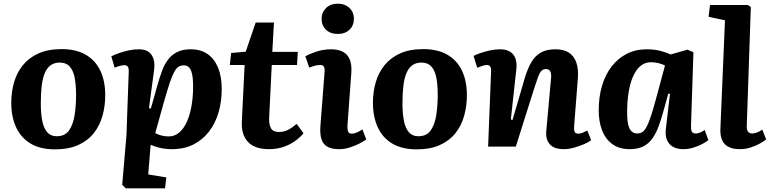

<svg xmlns="http://www.w3.org/2000/svg" viewBox="-20 -794 4170 1040"><path d="M278 15Q198 15 145.5 -16.5Q93 -48 67 -105Q41 -162 41 -237Q41 -295 56 -347.5Q71 -400 103.5 -440.5Q136 -481 188 -504.5Q240 -528 314 -528Q392 -528 444.5 -497.5Q497 -467 523.5 -411Q550 -355 550 -278Q550 -221 535.5 -168Q521 -115 489 -74Q457 -33 405 -9Q353 15 278 15ZM287 -56Q332 -56 354 -87.5Q376 -119 384 -170Q392 -221 392 -279Q392 -331 385 -370.5Q378 -410 358.5 -432.5Q339 -455 303 -455Q275 -455 255 -441Q235 -427 223 -399Q211 -371 206 -329.5Q201 -288 201 -232Q201 -179 209 -139Q217 -99 236 -77.5Q255 -56 287 -56Z M677 -397Q679 -421 673.5 -431Q668 -441 654 -441Q644 -441 627 -436.5Q610 -432 601 -427L583 -489Q601 -498 625 -506.5Q649 -515 677 -521Q705 -527 732 -527Q781 -527 801 -496.5Q821 -466 815 -417L787 -208L797 -206L832 -330Q844 -373 857.5 -409.5Q871 -446 891 -472Q911 -498 940.5 -512.5Q970 -527 1013 -527Q1067 -527 1104 -501.5Q1141 -476 1161 -428Q1181 -380 1181 -312Q1181 -243 1163.5 -184Q1146 -125 1111.5 -80.5Q1077 -36 1027 -11Q977 14 911 14Q876 14 845 6.5Q814 -1 796 -10L783 151L881 167L874 226H661L642 207L665 -62ZM975 -440Q959 -440 947 -432.5Q935 -425 923.5 -404Q912 -383 899 -344Q886 -305 868 -242L821 -73Q836 -65 854.5 -60Q873 -55 894 -55Q926 -55 951 -76.5Q976 -98 992.5 -135Q1009 -172 1017.5 -221Q1026 -270 1026 -325Q1026 -349 1024 -370Q1022 -391 1016.5 -407Q1011 -423 1001 -431.5Q991 -440 975 -440Z M1232 -507 1311 -514 1365 -672H1464L1455 -513H1593L1589 -442H1452L1438 -158Q1436 -120 1447.5 -99.5Q1459 -79 1492 -79Q1518 -79 1541 -91Q1564 -103 1587 -123L1624 -72Q1604 -48 1576 -28.5Q1548 -9 1513 2.5Q1478 14 1437 14Q1360 14 1323 -25.5Q1286 -65 1290 -137L1305 -442H1225Z M1738 -403Q1740 -423 1734.5 -432.5Q1729 -442 1715 -442Q1702 -442 1688 -438.5Q1674 -435 1655 -428L1634 -489Q1654 -501 1692.5 -514Q1731 -527 1775 -527Q1811 -527 1836.5 -514Q1862 -501 1874 -473Q1886 -445 1883 -400L1862 -114Q1861 -93 1865.5 -81.5Q1870 -70 1886 -70Q1899 -70 1913.5 -76.5Q1928 -83 1943 -93L1964 -39Q1951 -29 1927 -16.5Q1903 -4 1874 5Q1845 14 1817 14Q1776 14 1753 0.5Q1730 -13 1721.5 -39.5Q1713 -66 1715 -104ZM1722 -692Q1722 -727 1746 -750.5Q1770 -774 1810 -774Q1836 -774 1855.5 -763.5Q1875 -753 1886 -734.5Q1897 -716 1897 -692Q1897 -656 1873 -633Q1849 -610 1810 -610Q1770 -610 1746 -633Q1722 -656 1722 -692Z M2237 15Q2157 15 2104.5 -16.5Q2052 -48 2026 -105Q2000 -162 2000 -237Q2000 -295 2015 -347.5Q2030 -400 2062.5 -440.5Q2095 -481 2147 -504.5Q2199 -528 2273 -528Q2351 -528 2403.5 -497.5Q2456 -467 2482.5 -411Q2509 -355 2509 -278Q2509 -221 2494.5 -168Q2480 -115 2448 -74Q2416 -33 2364 -9Q2312 15 2237 15ZM2246 -56Q2291 -56 2313 -87.5Q2335 -119 2343 -170Q2351 -221 2351 -279Q2351 -331 2344 -370.5Q2337 -410 2317.5 -432.5Q2298 -455 2262 -455Q2234 -455 2214 -441Q2194 -427 2182 -399Q2170 -371 2165 -329.5Q2160 -288 2160 -232Q2160 -179 2168 -139Q2176 -99 2195 -77.5Q2214 -56 2246 -56Z M3182 -35Q3169 -24 3143.5 -13Q3118 -2 3088.5 6Q3059 14 3034 14Q2982 14 2958.5 -12Q2935 -38 2939 -85L2964 -360Q2968 -394 2961 -407Q2954 -420 2938 -420Q2923 -420 2913.5 -411Q2904 -402 2896 -381Q2888 -360 2876 -323L2774 0H2624L2640 -407Q2641 -425 2635.5 -433.5Q2630 -442 2617 -442Q2608 -442 2595.5 -438Q2583 -434 2565 -427L2545 -491Q2556 -497 2579.5 -505.5Q2603 -514 2632 -520.5Q2661 -527 2688 -527Q2736 -527 2759 -500Q2782 -473 2777 -421L2747 -147L2756 -144L2824 -376Q2839 -425 2859 -458.5Q2879 -492 2910 -509.5Q2941 -527 2988 -527Q3034 -527 3062 -508.5Q3090 -490 3102 -454.5Q3114 -419 3110 -368L3090 -113Q3088 -90 3092.5 -80Q3097 -70 3113 -70Q3125 -70 3137.5 -75.5Q3150 -81 3161 -87Z M3723 -114Q3722 -92 3727 -81.5Q3732 -71 3749 -71Q3760 -71 3773 -76.5Q3786 -82 3797 -90L3817 -35Q3805 -25 3783 -13.5Q3761 -2 3734.5 6Q3708 14 3681 14Q3650 14 3627 2Q3604 -10 3593 -35.5Q3582 -61 3587 -99L3609 -285L3600 -287L3573 -190Q3561 -146 3547 -108.5Q3533 -71 3513.5 -43.5Q3494 -16 3464.5 -1Q3435 14 3391 14Q3335 14 3297.5 -13Q3260 -40 3241.5 -87.5Q3223 -135 3223 -197Q3223 -269 3241 -329.5Q3259 -390 3293 -434Q3327 -478 3375 -502.5Q3423 -527 3483 -527Q3527 -527 3560.5 -517.5Q3594 -508 3613 -499L3704 -525L3736 -511ZM3431 -71Q3448 -71 3460 -79Q3472 -87 3483.5 -109Q3495 -131 3508.5 -173Q3522 -215 3540 -283L3582 -439Q3570 -446 3548.5 -451.5Q3527 -457 3506 -457Q3473 -457 3448.5 -436Q3424 -415 3408 -377.5Q3392 -340 3384.5 -291Q3377 -242 3377 -187Q3377 -143 3383 -118Q3389 -93 3401.5 -82Q3414 -71 3431 -71Z M3907 -684 3818 -703 3826 -767H4031L4047 -756L4025 -113Q4024 -94 4030.5 -82.5Q4037 -71 4056 -71Q4067 -71 4081 -76.5Q4095 -82 4109 -92L4130 -39Q4120 -30 4098 -17.5Q4076 -5 4047.5 4.5Q4019 14 3987 14Q3951 14 3927 2Q3903 -10 3892 -34Q3881 -58 3882 -94Z"/></svg>

Font: Literata 18pt
Style: Bold Italic
Weight: 700
Italic angle: -2°
Designer: Latin by Veronika Burian and Jose Scaglione. Greek by Irene Vlachou. Cyrillic by Vera Evstafieva
Foundry: TypeTogether
Version: Version 3.103;gftools[0.9.29]